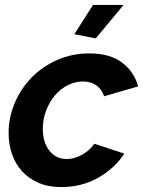

<svg xmlns="http://www.w3.org/2000/svg" viewBox="-20 -750 582 780"><path d="M369 -594 282 -611 358 -730H482ZM228 10Q176 10 136 -7.5Q96 -25 69 -55Q42 -85 28.5 -125Q15 -165 15 -210Q15 -272 39.5 -330.5Q64 -389 107.5 -434Q151 -479 211.5 -506Q272 -533 343 -533Q426 -533 475.5 -496Q525 -459 541 -399L403 -359Q393 -388 371 -403.5Q349 -419 317 -419Q286 -419 256.5 -404.5Q227 -390 204.5 -364Q182 -338 168 -302.5Q154 -267 154 -226Q154 -172 180.5 -138Q207 -104 251 -104Q283 -104 314.5 -122Q346 -140 363 -166L485 -126Q446 -66 379 -28Q312 10 228 10Z"/></svg>

Font: PTCRaleway
Style: Bold Italic
Weight: 700
Italic angle: -12°
Designer: Matt McInerney, Pablo Impallari, Rodrigo Fuenzalida
Foundry: Matt McInerney, Pablo Impallari, Rodrigo Fuenzalida
Version: Version 3.000g; ttfautohint (v1.5) -l 8 -r 28 -G 28 -x 14 -D